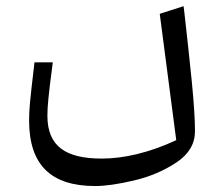

<svg xmlns="http://www.w3.org/2000/svg" viewBox="-20 -401 714 625"><path d="M553.7 55.2C467.3 95.7 383.3 115.2 311.5 115.2C194.3 115.2 134.3 75.7 134.3 -24.4C134.3 -39.6 135.3 -58.6 137.7 -81.1C139.6 -103 144.5 -142.1 151.9 -198.2H92.3C84.5 -132.3 79.6 -88.9 77.6 -67.4C75.7 -45.4 74.7 -26.4 74.7 -9.3C74.7 137.2 147 204.6 290 204.6C322.3 204.6 364.3 198.7 416 186.5C467.8 174.3 513.7 154.8 554.2 127.9C594.7 101.1 614.7 66.9 614.7 26.4C614.7 -11.2 611.3 -64.9 604.5 -133.8C597.7 -202.6 589.4 -278.3 580.1 -360.8L577.6 -380.9L500 -356Z"/></svg>

Font: SG Kara Light
Style: Regular
Weight: 400
Designer: Damoon Khanjanzadeh
Version: Version 1.000